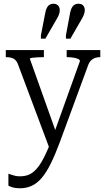

<svg xmlns="http://www.w3.org/2000/svg" viewBox="-20 -777 566 1028"><path d="M290 -41 279 -9 244 15 75 -436Q69 -450 60.5 -457.5Q52 -465 40 -468Q28 -471 11 -471V-509H215V-471H214Q197 -471 179.5 -470Q162 -469 151 -467.5Q140 -466 140 -462ZM300 -15Q275 52 251.5 99.5Q228 147 203 176Q178 205 149.5 218Q121 231 87 231Q65 231 50 227Q35 223 25 217V153Q29 154 38 157.5Q47 161 59.5 164Q72 167 87 167Q113 167 134 158.5Q155 150 175 128Q195 106 216 65Q237 24 261 -41L267 -57L408 -450Q408 -457 398 -461.5Q388 -466 372 -468.5Q356 -471 339 -471H337V-509H517V-471H515Q503 -471 491 -467.5Q479 -464 469 -455Q459 -446 452 -428ZM222 -706Q227 -733 237.5 -745Q248 -757 266 -757Q282 -757 291 -747.5Q300 -738 300 -722Q300 -711 295.5 -699Q291 -687 283 -674L223 -570H199V-588ZM355 -706Q360 -733 371 -745Q382 -757 400 -757Q417 -757 425.5 -747.5Q434 -738 434 -723Q434 -712 429.5 -699.5Q425 -687 417 -674L357 -570H333V-588Z"/></svg>

Font: Roboto Serif 28pt Condensed Light
Style: Regular
Weight: 300
Width: 3
Designer: Greg Gazdowicz
Foundry: Commercial Type
Version: Version 1.008